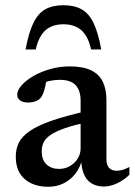

<svg xmlns="http://www.w3.org/2000/svg" viewBox="-20 -705 516 736"><path d="M321 -281 323 -238Q266 -226.5 230 -214Q194 -201.5 174.2 -188Q154.5 -174.5 147.2 -159.2Q140 -144 140 -125Q140 -91.5 158.5 -74.5Q177 -57.5 206.5 -57.5Q229.5 -57.5 248.2 -68.5Q267 -79.5 278 -97.2Q289 -115 289 -136.5V-319.5Q289 -357 270.5 -378Q252 -399 208 -399Q190.5 -399 171.5 -395Q152.5 -391 135 -383.5L160 -412Q157.5 -393 154.2 -377.5Q151 -362 147 -350.8Q143 -339.5 137.5 -332Q129.5 -321.5 116.2 -316.8Q103 -312 87.5 -312Q68 -312 57 -320.2Q46 -328.5 46 -341.5Q46 -359 62.8 -378Q79.5 -397 108 -413.5Q136.5 -430 172.5 -440.2Q208.5 -450.5 247.5 -450.5Q299 -450.5 330 -435Q361 -419.5 374.5 -390.8Q388 -362 388 -321.5V-95.5Q388 -80.5 392.5 -70.5Q397 -60.5 405.8 -55.5Q414.5 -50.5 427.5 -50.5Q438.5 -50.5 451 -54.2Q463.5 -58 476 -65V-35Q453 -13 427.2 -1.5Q401.5 10 378.5 10Q350.5 10 331 -2Q311.5 -14 301.8 -37.2Q292 -60.5 291 -92.5L295 -96Q287.5 -63 268.8 -39Q250 -15 223.5 -2Q197 11 165 11Q109 11 74.8 -18.5Q40.5 -48 40.5 -104.5Q40.5 -134 52.2 -158Q64 -182 94.5 -203Q125 -224 180 -243Q235 -262 321 -281ZM223 -612Q195 -612 173.8 -602Q152.5 -592 138.5 -570.5Q124.5 -549 117 -515.5H78Q90 -580 108 -617Q126 -654 153.8 -669.5Q181.5 -685 223 -685Q264.5 -685 292.5 -669.5Q320.5 -654 338.5 -617Q356.5 -580 368 -515.5H329Q322 -549 307.8 -570.5Q293.5 -592 272.5 -602Q251.5 -612 223 -612Z"/></svg>

Font: Newsreader 16pt 16pt Medium
Style: Regular
Weight: 500
Version: Version 1.003